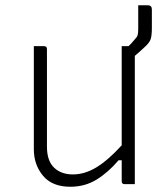

<svg xmlns="http://www.w3.org/2000/svg" viewBox="-20 -702 640 732"><path d="M148 -526Q159 -526 159 -515V-143Q159 -89 186 -63Q213 -37 258 -37Q303 -37 347.5 -64Q392 -91 444 -148V-526H470Q475 -531 480.5 -536.5Q486 -542 494 -552Q502 -560 504.5 -567.5Q507 -575 507 -592V-682H543Q559 -682 559 -666V-596Q559 -567 554.5 -553Q550 -539 531 -522Q523 -514 513.5 -506Q504 -498 494 -489V0H455Q444 0 444 -11V-91H432Q393 -45 348.5 -17.5Q304 10 248 10Q179 10 144 -32Q109 -74 109 -133V-526Z"/></svg>

Font: Recursive Sn Lnr St Lt
Style: Regular
Weight: 300
Version: Version 1.079;hotconv 1.0.112;makeotfexe 2.5.65598; ttfautoh